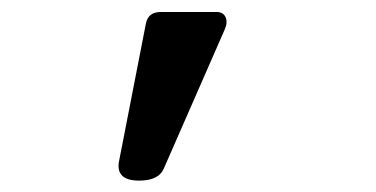

<svg xmlns="http://www.w3.org/2000/svg" viewBox="-20 -164 640 327"><path d="M253.9 -143.6Q232.4 -143.6 228.5 -124L182.6 111.3Q179.7 127 188.2 135.3Q196.8 143.6 216.8 143.6Q250 143.6 258.8 123.5L362.3 -112.8Q368.2 -125.5 364.3 -134.5Q360.4 -143.6 348.6 -143.6Z"/></svg>

Font: Courier Prime Code
Style: Regular
Weight: 400
Designer: Alan Dague-Greene
Foundry: Quote-Unquote Apps
Version: Version 3.18